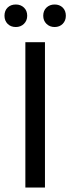

<svg xmlns="http://www.w3.org/2000/svg" viewBox="-28 -846 317 866"><path d="M86.4 0V-655.8H174.8V0ZM218.3 -724.1Q196.3 -724.1 181.6 -738.5Q167 -752.9 167 -774.9Q167 -797.9 181.6 -811.8Q196.3 -825.7 218.3 -825.7Q240.7 -825.7 254.9 -811.8Q269 -797.9 269 -774.9Q269 -752.9 254.9 -738.5Q240.7 -724.1 218.3 -724.1ZM43.5 -724.1Q20.5 -724.1 6.3 -738.5Q-7.8 -752.9 -7.8 -774.9Q-7.8 -797.9 6.3 -811.8Q20.5 -825.7 43.5 -825.7Q65.4 -825.7 80.1 -811.8Q94.7 -797.9 94.7 -774.9Q94.7 -752.9 80.1 -738.5Q65.4 -724.1 43.5 -724.1Z"/></svg>

Font: Varta Light Medium
Style: Regular
Weight: 500
Version: Version 1.004